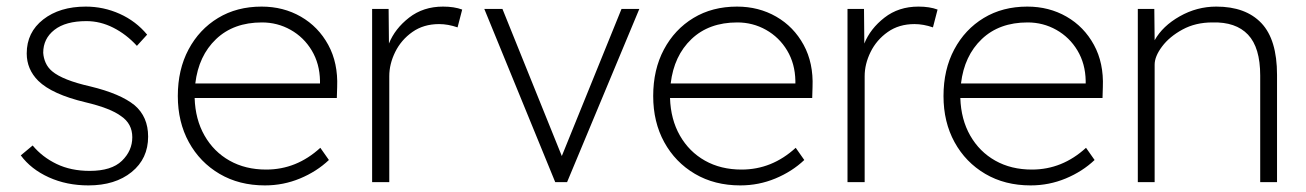

<svg xmlns="http://www.w3.org/2000/svg" viewBox="-20 -552 3959 582"><path d="M248 10Q182 10 128 -14.5Q74 -39 43 -81L79 -111Q108 -76 151.5 -55Q195 -34 252 -34Q318 -34 349.5 -64.5Q381 -95 381 -136Q381 -177 347 -200Q315 -224 239 -242Q138 -266 96 -307Q61 -342 61 -390Q61 -454 111 -493Q161 -532 240 -532Q294 -532 343 -510Q392 -488 426 -447L395 -413Q363 -448 323.5 -468Q284 -488 242 -488Q179 -488 145 -461.5Q111 -435 111 -392Q112 -376 118.5 -361.5Q125 -347 138 -336Q170 -309 254 -290Q345 -268 388 -233Q429 -198 429 -138Q429 -71 379 -30.5Q329 10 248 10Z M783 10Q705 10 645.5 -25Q586 -60 552.5 -121Q519 -182 519 -261Q519 -341 551.5 -402Q584 -463 641 -497.5Q698 -532 773 -532Q839 -532 892 -501.5Q945 -471 975 -416Q1005 -361 1002 -288L1001 -255H570Q572 -190 600 -141Q628 -92 676 -65Q724 -38 787 -38Q879 -38 951 -104L977 -67Q940 -32 889.5 -11Q839 10 783 10ZM774 -484Q688 -484 635 -433.5Q582 -383 572 -299H950V-307Q949 -359 925 -399Q901 -439 861 -461.5Q821 -484 774 -484Z M1108 0V-525H1158L1159 -420Q1177 -465 1220 -498.5Q1263 -532 1323 -532Q1357 -532 1381 -523L1367 -469Q1338 -479 1311 -479Q1264 -479 1230 -455Q1196 -431 1178 -394.5Q1160 -358 1160 -321V0Z M1663 0 1448 -525H1503L1683 -79L1864 -525H1918L1699 0Z M2224 10Q2146 10 2086.5 -25Q2027 -60 1993.5 -121Q1960 -182 1960 -261Q1960 -341 1992.5 -402Q2025 -463 2082 -497.5Q2139 -532 2214 -532Q2280 -532 2333 -501.5Q2386 -471 2416 -416Q2446 -361 2443 -288L2442 -255H2011Q2013 -190 2041 -141Q2069 -92 2117 -65Q2165 -38 2228 -38Q2320 -38 2392 -104L2418 -67Q2381 -32 2330.5 -11Q2280 10 2224 10ZM2215 -484Q2129 -484 2076 -433.5Q2023 -383 2013 -299H2391V-307Q2390 -359 2366 -399Q2342 -439 2302 -461.5Q2262 -484 2215 -484Z M2549 0V-525H2599L2600 -420Q2618 -465 2661 -498.5Q2704 -532 2764 -532Q2798 -532 2822 -523L2808 -469Q2779 -479 2752 -479Q2705 -479 2671 -455Q2637 -431 2619 -394.5Q2601 -358 2601 -321V0Z M3104 10Q3026 10 2966.5 -25Q2907 -60 2873.5 -121Q2840 -182 2840 -261Q2840 -341 2872.5 -402Q2905 -463 2962 -497.5Q3019 -532 3094 -532Q3160 -532 3213 -501.5Q3266 -471 3296 -416Q3326 -361 3323 -288L3322 -255H2891Q2893 -190 2921 -141Q2949 -92 2997 -65Q3045 -38 3108 -38Q3200 -38 3272 -104L3298 -67Q3261 -32 3210.5 -11Q3160 10 3104 10ZM3095 -484Q3009 -484 2956 -433.5Q2903 -383 2893 -299H3271V-307Q3270 -359 3246 -399Q3222 -439 3182 -461.5Q3142 -484 3095 -484Z M3429 0V-525H3479L3480 -430Q3504 -473 3556 -502.5Q3608 -532 3667 -532Q3756 -532 3803.5 -482Q3851 -432 3851 -325V0H3800V-323Q3800 -408 3763 -447Q3726 -486 3655 -484Q3604 -484 3564.5 -462.5Q3525 -441 3502.5 -411Q3480 -381 3480 -356V0Z"/></svg>

Font: Readex Pro ExtraLight
Style: Regular
Weight: 200
Designer: Bonnie Shaver-Troup, Thomas Jockin
Foundry: Lexend
Version: Version 1.203; ttfautohint (v1.8.3)